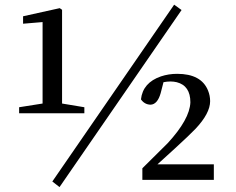

<svg xmlns="http://www.w3.org/2000/svg" viewBox="-20 -757 995 808"><path d="M335 -280.3H60.5V-305.7L159.2 -321.3V-664.1L77.1 -657.2V-688.5L231.4 -722.7L241.2 -715.8V-321.3L335 -305.7ZM712.9 -737.3 744.1 -714.8 230.5 30.3 200.2 6.8ZM642.6 -65.4H879.9V0H579.1V-48.8L685.5 -154.3Q778.3 -254.9 781.2 -326.2Q781.2 -396.5 723.6 -411.1Q710.9 -414.1 697.3 -414.1Q683.6 -414.1 668 -411.1L656.2 -365.2Q642.6 -317.4 613.3 -316.4Q587.9 -317.4 573.2 -338.9Q581.1 -409.2 657.2 -435.5Q689.5 -446.3 725.6 -446.3Q827.1 -446.3 855.5 -376Q864.3 -354.5 864.3 -331.1Q864.3 -280.3 802.7 -214.8Q776.4 -187.5 717.8 -133.8Z"/></svg>

Font: GenYoMin JP SemiBold
Style: Regular
Weight: 600
Version: Version 1.001;PS 1;hotconv 16.6.51;makeotf.lib2.5.65220 DEVE